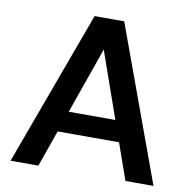

<svg xmlns="http://www.w3.org/2000/svg" viewBox="-79 -778 852 856"><g transform="rotate(10 347.5 -350.0)"><path d="M24 0 281 -700H415L671 0H544L347 -560L150 0ZM139 -165 171 -260H516L548 -165Z"/></g></svg>

Font: DM Sans 20pt SemiBold
Style: Regular
Weight: 600
Version: Version 4.004;gftools[0.9.30]